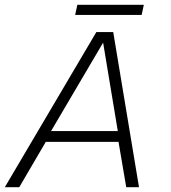

<svg xmlns="http://www.w3.org/2000/svg" viewBox="-22 -777 709 797"><path d="M290 -715 299 -757H575L566 -715ZM-2 0 378 -644H448L555 0H502L470 -188H168L58 0ZM190 -233H467L406 -600Z"/></svg>

Font: Kanit ExtraLight
Style: Italic
Weight: 275
Italic angle: -12°
Designer: Katatrad Team
Foundry: CadsonDemak
Version: Version 2.000; ttfautohint (v1.8.3)